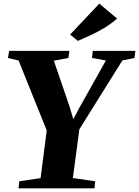

<svg xmlns="http://www.w3.org/2000/svg" viewBox="-20 -1018 752 1038"><path d="M80 0 84.5 -38 199.5 -55 232.5 -313 80.5 -691 23 -704.5 29.5 -743H355L349.5 -704.5L271 -690L355.5 -443.5L376.5 -373.5L407.5 -432.5L552.5 -691L477.5 -704.5L481.5 -743H712L707 -704.5L641.5 -691L409 -319L374 -55.5L494.5 -38L491 0ZM401 -797 359 -831 517 -998.5 613 -917.5Q580 -888.5 542.5 -866.2Q505 -844 468.5 -827Q432 -810 401 -797Z"/></svg>

Font: Merriweather 72pt Black
Style: Italic
Weight: 900
Italic angle: -7.8°
Version: Version 2.101